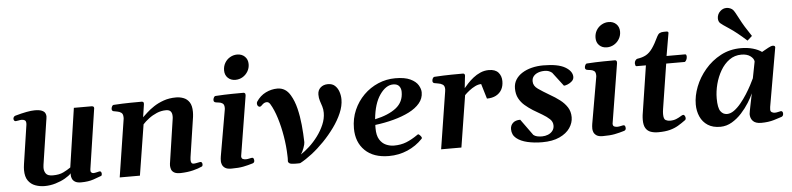

<svg xmlns="http://www.w3.org/2000/svg" viewBox="-46 -1013 5245 1271"><g transform="rotate(-5 2576.5 -377.0)"><path d="M207 13.7Q174.3 13.7 145 2.9Q115.7 -7.8 97.7 -33.4Q79.6 -59.1 79.6 -104Q79.6 -120.6 83 -143.6L121.6 -401.4Q122.1 -404.8 122.1 -410.2Q122.1 -426.3 113.5 -431.4Q105 -436.5 93.3 -436.5Q83 -436.5 71.8 -433.8Q60.5 -431.2 53.7 -431.2Q42 -431.2 39.6 -445.3Q38.6 -450.7 42.2 -457.8Q45.9 -464.8 53.7 -467.3Q140.1 -491.7 184.1 -491.7Q215.8 -491.7 231.9 -484.6Q248 -477.5 253.4 -466.8Q258.8 -456.1 258.8 -445.3Q258.8 -436.5 257.1 -428.7Q255.4 -420.9 254.9 -416L211.4 -128.9Q210.9 -123.5 210.2 -117.7Q209.5 -111.8 209.5 -106.4Q209.5 -85 221.2 -68.6Q232.9 -52.2 267.1 -52.2Q309.6 -52.2 337.2 -65.7Q364.7 -79.1 386.2 -94.2L444.3 -485.4H562Q578.1 -485.4 578.1 -471.7L517.6 -70.3Q515.6 -57.1 521 -50.5Q526.4 -43.9 535.6 -43.9Q543.9 -43.9 555.2 -46.6Q566.4 -49.3 575.2 -51.3Q582.5 -52.7 586.4 -47.6Q590.3 -42.5 590.3 -34.2Q590.3 -29.8 589.1 -25.9Q587.9 -22 584 -20.5Q567.4 -13.7 532.2 -1.7Q497.1 10.3 448.7 10.3Q423.8 10.3 409.9 2Q396 -6.3 390.4 -19Q384.8 -31.7 384.8 -45.4Q384.8 -47.9 385 -50.5Q385.3 -53.2 385.7 -55.7Q372.6 -40.5 344.2 -24.2Q315.9 -7.8 280 2.9Q244.1 13.7 207 13.7Z M1225.1 -357.9 1185.1 -92.3Q1183.6 -82.5 1183.6 -75.2Q1183.6 -61.5 1188 -54.9Q1192.4 -48.3 1202.1 -48.3Q1210 -48.3 1223.1 -51Q1236.3 -53.7 1245.1 -55.2Q1252.4 -56.6 1256.3 -51.5Q1260.3 -46.4 1260.3 -38.1Q1260.3 -27.3 1253.9 -24.4Q1230.5 -13.2 1194.6 -4.2Q1158.7 4.9 1111.8 6.3Q1082 6.8 1067.6 -2.2Q1053.2 -11.2 1049.1 -24.7Q1044.9 -38.1 1044.9 -49.3Q1044.9 -57.6 1045.9 -63.5Q1046.9 -69.3 1046.9 -69.3L1089.4 -354.5Q1090.3 -359.4 1090.6 -364Q1090.8 -368.7 1090.8 -373Q1090.8 -394 1081.3 -405.3Q1071.8 -416.5 1050.3 -416.5Q1018.6 -416.5 989 -404.1Q959.5 -391.6 935.1 -373Q910.6 -354.5 894.5 -336.4L840.8 0H706.5L765.6 -379.9Q766.6 -383.8 766.6 -387.2Q766.6 -390.6 766.6 -393.6Q766.6 -416.5 754.9 -425Q743.2 -433.6 727.8 -435.8Q712.4 -438 701.7 -440.9Q696.8 -443.4 694.3 -447.3Q691.9 -451.2 692.9 -460.4Q693.8 -466.3 697.8 -473.9Q701.7 -481.4 707.5 -481.9Q769.5 -485.8 819.8 -486.3Q870.1 -486.8 896.5 -486.8Q900.4 -486.8 905.3 -482.9Q910.2 -479 908.2 -467.3L895.5 -383.3Q906.7 -393.6 926.5 -412.1Q946.3 -430.7 975.1 -449.7Q1003.9 -468.8 1041 -481.9Q1078.1 -495.1 1123.5 -495.1Q1150.4 -495.1 1174.1 -485.8Q1197.8 -476.6 1212.4 -453.9Q1227.1 -431.2 1227.1 -390.1Q1227.1 -382.8 1226.6 -374.8Q1226.1 -366.7 1225.1 -357.9Z M1448.2 6.3Q1419.9 6.3 1406 -3.4Q1392.1 -13.2 1387.5 -25.9Q1382.8 -38.6 1382.8 -47.9Q1382.8 -66.4 1385.3 -80.1L1438 -383.3Q1439 -387.7 1439.2 -391.1Q1439.5 -394.5 1439.5 -397.9Q1439.5 -419.9 1428.5 -427.7Q1417.5 -435.5 1403.3 -436.8Q1389.2 -438 1378.4 -440.9Q1373.5 -443.4 1371.1 -447.3Q1368.7 -451.2 1369.6 -460.4Q1370.6 -466.3 1374.5 -473.9Q1378.4 -481.4 1384.3 -481.9Q1446.3 -485.8 1496.1 -486.3Q1545.9 -486.8 1572.3 -486.8Q1576.2 -486.8 1580.6 -482.9Q1585 -479 1584 -467.3L1519.5 -69.8Q1519.5 -55.7 1528.1 -51.3Q1536.6 -46.9 1549.3 -46.9Q1560.1 -46.9 1572.8 -50Q1585.4 -53.2 1591.8 -53.2Q1598.1 -53.2 1600.8 -46.9Q1603.5 -40.5 1603.5 -32.7Q1603.5 -20.5 1591.8 -16.1Q1558.6 -5.9 1527.6 0.2Q1496.6 6.3 1448.2 6.3ZM1526.4 -576.7Q1495.6 -576.7 1476.1 -595.7Q1456.5 -614.7 1456.5 -645.5Q1456.5 -673.3 1469.5 -695.3Q1482.4 -717.3 1504.4 -730Q1526.4 -742.7 1551.3 -742.7Q1582.5 -742.7 1602.3 -723.4Q1622.1 -704.1 1622.1 -673.3Q1622.1 -646.5 1608.9 -624.5Q1595.7 -602.5 1574 -589.6Q1552.2 -576.7 1526.4 -576.7Z M1873 10.7Q1843.3 10.7 1834 4.4Q1824.7 -2 1824.7 -11.2Q1825.2 -17.6 1825.4 -21.7Q1825.7 -25.9 1825.7 -31.5Q1825.7 -37.1 1825.2 -47.4Q1823.7 -109.4 1812.7 -175.3Q1801.8 -241.2 1783.7 -299.3Q1765.6 -357.4 1742.2 -396Q1737.8 -403.3 1732.2 -407.5Q1726.6 -411.6 1719.2 -411.6Q1710 -411.6 1701.7 -407.2Q1693.4 -402.8 1684.6 -393.1Q1677.2 -385.3 1670.9 -385.3Q1665.5 -385.3 1659.7 -390.9Q1653.8 -396.5 1653.8 -407.7Q1653.8 -414.1 1656.7 -419.9Q1682.1 -458.5 1719.7 -476.8Q1757.3 -495.1 1796.9 -495.1Q1852.5 -495.1 1883.3 -441.4Q1906.2 -402.8 1918.9 -350.8Q1931.6 -298.8 1937.3 -241Q1942.9 -183.1 1944.3 -126Q1944.3 -112.8 1934.8 -87.2Q1925.3 -61.5 1914.6 -46.9Q1941.4 -64 1971.9 -91.8Q2002.4 -119.6 2029.1 -155.3Q2055.7 -190.9 2072.5 -230.2Q2089.4 -269.5 2089.4 -308.6Q2089.4 -332 2083.3 -351.1Q2077.1 -370.1 2070.8 -389.2Q2064.5 -408.2 2064.5 -431.6Q2064.5 -460 2083.5 -477.5Q2102.5 -495.1 2133.3 -495.1Q2162.1 -495.1 2179.7 -478.8Q2197.3 -462.4 2205.6 -437.5Q2213.9 -412.6 2213.9 -386.7Q2213.9 -343.8 2193.8 -296.9Q2173.8 -250 2140.4 -203.9Q2106.9 -157.7 2066.7 -116.2Q2026.4 -74.7 1984.4 -42.2Q1942.4 -9.8 1906.2 9.3Q1904.3 10.3 1899.2 10.5Q1894 10.7 1873 10.7Z M2747.1 -386.7Q2747.1 -346.7 2720.7 -315.2Q2694.3 -283.7 2648.7 -260.7Q2603 -237.8 2544.7 -222.2Q2486.3 -206.5 2422.4 -198.7Q2421.9 -193.4 2421.9 -187.5Q2421.9 -181.6 2421.9 -175.8Q2421.9 -128.9 2438.5 -101.8Q2455.1 -74.7 2481 -63.2Q2506.8 -51.8 2534.2 -51.8Q2579.6 -51.8 2616.5 -66.4Q2653.3 -81.1 2692.4 -108.4Q2694.8 -109.9 2696.8 -111.3Q2698.7 -112.8 2701.2 -111.8Q2705.1 -110.8 2712.6 -102.8Q2720.2 -94.7 2721.2 -89.4Q2721.2 -88.4 2721.7 -87.9Q2722.2 -87.4 2722.2 -86.4Q2722.2 -84.5 2720.9 -83Q2719.7 -81.5 2718.8 -80.1Q2676.3 -35.6 2618.7 -10.7Q2561 14.2 2495.1 14.2Q2392.6 14.2 2335.9 -41Q2279.3 -96.2 2279.3 -188Q2279.3 -253.4 2303.7 -309.3Q2328.1 -365.2 2370.1 -407Q2412.1 -448.7 2466.3 -471.9Q2520.5 -495.1 2580.6 -495.1Q2643.6 -495.1 2680.2 -477.8Q2716.8 -460.4 2731.9 -435.1Q2747.1 -409.7 2747.1 -386.7ZM2563 -455.6Q2515.1 -455.6 2474.6 -397.9Q2434.1 -340.3 2424.3 -236.3Q2513.7 -255.4 2564.7 -294.9Q2615.7 -334.5 2615.2 -401.9Q2615.2 -424.8 2602.8 -440.2Q2590.3 -455.6 2563 -455.6Z M3033.2 -389.6Q3043.5 -401.9 3059.8 -419.7Q3076.2 -437.5 3097.9 -454.8Q3119.6 -472.2 3146 -483.6Q3172.4 -495.1 3202.1 -495.1Q3245.1 -495.1 3265.4 -471.9Q3285.6 -448.7 3285.6 -414.1Q3285.6 -381.8 3272.5 -358.2Q3259.3 -334.5 3234.1 -321.3Q3209 -308.1 3173.8 -308.1L3144 -407.2Q3124.5 -407.2 3103.3 -396.7Q3082 -386.2 3063.2 -371.3Q3044.4 -356.4 3031.7 -343.3L2977.1 0H2842.3L2902.3 -379.9Q2903.8 -388.2 2903.8 -394Q2903.8 -416.5 2890.9 -425Q2877.9 -433.6 2861.1 -435.8Q2844.2 -438 2833.5 -440.9Q2824.2 -445.3 2824.2 -455.6Q2824.2 -465.3 2828.9 -473.4Q2833.5 -481.4 2839.4 -481.9Q2903.3 -485.8 2953.4 -486.3Q3003.4 -486.8 3030.3 -486.8Q3034.2 -486.8 3038.3 -483.9Q3042.5 -481 3042.5 -472.2Q3042.5 -472.2 3040 -452.4Q3037.6 -432.6 3033.2 -389.6Z M3514.2 11.7Q3460.9 11.7 3415.5 1.2Q3370.1 -9.3 3342.5 -32Q3314.9 -54.7 3314.9 -92.3Q3314.9 -117.2 3332 -133.3Q3349.1 -149.4 3380.9 -149.4L3458.5 -42Q3468.3 -33.7 3482.9 -30.3Q3497.6 -26.9 3515.6 -26.9Q3536.1 -26.9 3555.2 -34.4Q3574.2 -42 3585.9 -57.1Q3597.7 -72.3 3597.2 -92.8Q3597.2 -117.2 3578.1 -135.3Q3559.1 -153.3 3530.3 -170.2Q3501.5 -187 3469.7 -206.1Q3441.4 -224.1 3417.5 -244.6Q3393.6 -265.1 3378.9 -293Q3364.3 -320.8 3364.3 -358.9Q3364.3 -391.6 3380.1 -416.7Q3396 -441.9 3423.6 -459.2Q3451.2 -476.6 3487.3 -485.6Q3523.4 -494.6 3564 -494.6Q3661.1 -494.6 3708.3 -467.3Q3755.4 -439.9 3755.9 -401.9Q3755.9 -385.3 3743.2 -373.3Q3730.5 -361.3 3714.6 -355Q3698.7 -348.6 3689 -348.6L3618.7 -440.9Q3608.9 -448.7 3597.4 -453.1Q3585.9 -457.5 3570.3 -457.5Q3545.4 -457.5 3525.9 -450Q3506.3 -442.4 3495.4 -428.5Q3484.4 -414.6 3484.9 -394.5Q3484.9 -365.2 3514.9 -344.2Q3544.9 -323.2 3588.9 -297.4Q3625.5 -276.9 3655.5 -253.9Q3685.5 -231 3703.6 -202.6Q3721.7 -174.3 3721.7 -136.7Q3721.7 -99.1 3698.5 -65.2Q3675.3 -31.2 3628.9 -9.8Q3582.5 11.7 3514.2 11.7Z M3916.5 6.3Q3888.2 6.3 3874.3 -3.4Q3860.4 -13.2 3855.7 -25.9Q3851.1 -38.6 3851.1 -47.9Q3851.1 -66.4 3853.5 -80.1L3906.2 -383.3Q3907.2 -387.7 3907.5 -391.1Q3907.7 -394.5 3907.7 -397.9Q3907.7 -419.9 3896.7 -427.7Q3885.7 -435.5 3871.6 -436.8Q3857.4 -438 3846.7 -440.9Q3841.8 -443.4 3839.4 -447.3Q3836.9 -451.2 3837.9 -460.4Q3838.9 -466.3 3842.8 -473.9Q3846.7 -481.4 3852.5 -481.9Q3914.6 -485.8 3964.4 -486.3Q4014.2 -486.8 4040.5 -486.8Q4044.4 -486.8 4048.8 -482.9Q4053.2 -479 4052.2 -467.3L3987.8 -69.8Q3987.8 -55.7 3996.3 -51.3Q4004.9 -46.9 4017.6 -46.9Q4028.3 -46.9 4041 -50Q4053.7 -53.2 4060.1 -53.2Q4066.4 -53.2 4069.1 -46.9Q4071.8 -40.5 4071.8 -32.7Q4071.8 -20.5 4060.1 -16.1Q4026.9 -5.9 3995.8 0.2Q3964.8 6.3 3916.5 6.3ZM3994.6 -576.7Q3963.9 -576.7 3944.3 -595.7Q3924.8 -614.7 3924.8 -645.5Q3924.8 -673.3 3937.7 -695.3Q3950.7 -717.3 3972.7 -730Q3994.6 -742.7 4019.5 -742.7Q4050.8 -742.7 4070.6 -723.4Q4090.3 -704.1 4090.3 -673.3Q4090.3 -646.5 4077.1 -624.5Q4064 -602.5 4042.2 -589.6Q4020.5 -576.7 3994.6 -576.7Z M4283.7 12.7Q4256.3 12.7 4234.9 5.1Q4213.4 -2.4 4201.2 -22Q4189 -41.5 4189 -77.6Q4189 -85 4189.5 -92.8Q4189.9 -100.6 4190.9 -108.9L4241.2 -435.5H4178.2Q4173.3 -436 4171.4 -442.4Q4169.4 -448.7 4169.4 -454.6Q4169.4 -465.8 4175.5 -474.1Q4181.6 -482.4 4188 -483.9Q4222.7 -488.8 4246.3 -501.7Q4270 -514.6 4290 -543Q4310.1 -571.3 4334 -621.6Q4340.8 -635.3 4351.3 -640.9Q4361.8 -646.5 4378.9 -646.5H4397.9Q4403.8 -646.5 4406.7 -643.1Q4409.7 -639.6 4408.7 -635.7L4382.8 -485.4H4506.3Q4512.2 -484.9 4513.9 -480.2Q4515.6 -475.6 4515.6 -469.7Q4515.6 -458.5 4510.5 -448.2Q4505.4 -438 4499.5 -435.5H4376L4329.1 -137.2Q4327.6 -127.4 4326.9 -119.4Q4326.2 -111.3 4326.2 -104Q4326.2 -70.8 4339.6 -63.7Q4353 -56.6 4368.2 -56.6Q4392.6 -56.6 4410.6 -64.2Q4428.7 -71.8 4440.7 -79.6Q4452.6 -87.4 4458 -87.4Q4464.8 -87.4 4469 -79.8Q4473.1 -72.3 4473.1 -64Q4473.1 -55.7 4467.8 -51.8Q4441.9 -32.7 4417.5 -18.3Q4393.1 -3.9 4361.6 4.4Q4330.1 12.7 4283.7 12.7Z M4698.7 12.7Q4647.9 13.2 4614.3 -8.5Q4580.6 -30.3 4564 -67.4Q4547.4 -104.5 4547.4 -148.9Q4547.4 -205.6 4570.8 -265.9Q4594.2 -326.2 4638.2 -377.9Q4682.1 -429.7 4742.7 -461.9Q4803.2 -494.1 4877.4 -494.1Q4920.9 -494.1 4956.5 -483.9Q4992.2 -473.6 5015.1 -457Q5039.6 -470.7 5058.8 -481.2Q5078.1 -491.7 5088.9 -491.7Q5095.2 -491.7 5099.9 -489.3Q5104.5 -486.8 5104.5 -480L5036.6 -89.4Q5035.2 -78.6 5035.2 -71.8Q5035.2 -59.1 5044.7 -54Q5054.2 -48.8 5064 -48.8Q5074.7 -48.8 5088.1 -52.2Q5101.6 -55.7 5105 -55.7Q5111.3 -55.7 5114.7 -51Q5118.2 -46.4 5118.2 -38.6Q5118.2 -28.3 5114 -23.7Q5109.9 -19 5106 -17.6Q5091.8 -12.2 5054 -1Q5016.1 10.3 4968.8 10.3Q4931.6 10.3 4914.3 -7.6Q4897 -25.4 4897 -54.2Q4897 -58.6 4900.4 -76.2Q4903.8 -93.8 4908.4 -116.5Q4913.1 -139.2 4917.2 -159.4Q4921.4 -179.7 4923.3 -189.9Q4912.1 -163.6 4890.6 -129.2Q4869.1 -94.7 4839.8 -62.5Q4810.5 -30.3 4774.7 -9Q4738.8 12.2 4698.7 12.7ZM4748.5 -67.9Q4771.5 -67.9 4795.2 -84.7Q4818.8 -101.6 4841.3 -128.9Q4863.8 -156.2 4883.1 -186.5Q4902.3 -216.8 4916.7 -244.1Q4931.2 -271.5 4939 -288.6L4960.4 -398.4Q4958.5 -418 4936.3 -434.6Q4914.1 -451.2 4876.5 -451.2Q4831.5 -451.2 4796.6 -426Q4761.7 -400.9 4737.8 -359.9Q4713.9 -318.8 4701.4 -270.8Q4689 -222.7 4689 -176.8Q4689 -113.8 4705.6 -90.8Q4722.2 -67.9 4748.5 -67.9ZM4925.8 -540Q4859.9 -599.6 4812.5 -630.6Q4765.1 -661.6 4754.9 -671.4Q4742.7 -683.1 4742.7 -704.1Q4742.7 -715.8 4747.8 -728.5Q4752.9 -741.2 4764.6 -751.5Q4782.2 -767.6 4805.2 -767.6Q4818.4 -767.6 4830.3 -762.5Q4842.3 -757.3 4848.6 -750Q4858.4 -739.3 4884.3 -688.5Q4910.2 -637.7 4957.5 -568.4Z"/></g></svg>

Font: Gelasio SemiBold
Style: Italic
Weight: 600
Italic angle: -8.5°
Designer: Eben Sorkin
Foundry: Eben Sorkin
Version: Version 1.008